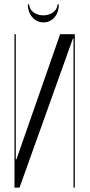

<svg xmlns="http://www.w3.org/2000/svg" viewBox="-20 -855 408 875"><path d="M242 -835C242 -807 213 -785 178 -785C142 -785 113 -807 113 -835H107C107 -788 137 -753 178 -753C219 -753 248 -787 248 -835ZM254 -699 55 -129H52V-699H46V0H69L312 -679H315V0H321V-699Z"/></svg>

Font: Moniqa Display
Style: Regular
Weight: 400
Designer: Rajesh Rajput
Foundry: Rajesh Rajput
Version: Version 1.000